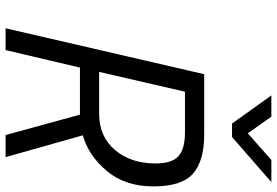

<svg xmlns="http://www.w3.org/2000/svg" viewBox="-168 -798 966 669"><g transform="rotate(90 314.5 -463.0)"><path d="M614 -926 457 -789H410L312 -926H386L444 -844L537 -926ZM451 -269 527 0H450L379 -259H215L154 0H78L238 -692H449Q540 -692 584.5 -653Q629 -614 629 -515.5Q629 -417 575.5 -353Q522 -289 451 -269ZM549 -523Q549 -579 524 -602Q499 -625 441 -625H299L230 -326H377Q455 -326 502 -381Q549 -436 549 -523Z"/></g></svg>

Font: TitilliumWebItalic
Style: Italic
Weight: 400
Italic angle: -13°
Version: Version 1.001;PS 57.000;hotconv 1.0.70;makeotf.lib2.5.55311